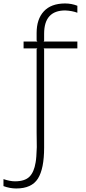

<svg xmlns="http://www.w3.org/2000/svg" viewBox="-120 -865 493 1100"><path d="M323.2 -627V-587.9H129.9L132.8 -583V-19Q132.8 101.6 97.2 158.2Q61.5 214.8 -26.9 214.8Q-63 214.8 -100.1 201.2V161.1Q-63 173.8 -34.2 173.8Q22 173.8 48.6 147.5Q75.2 121.1 84 65.9Q88.9 40.5 90.8 -22Q90.8 -37.6 90.3 -65.9Q89.8 -94.2 89.8 -106V-583L94.2 -587.9H15.1V-627H94.2L89.8 -632.8V-675.8Q89.8 -755.4 131.1 -800Q172.4 -844.7 252 -845.2Q290 -845.2 323.2 -832V-792Q293.9 -803.2 253.9 -805.2Q132.8 -805.2 132.8 -671.9V-631.8L129.9 -627Z"/></svg>

Font: Sinkin Sans 200 X Light
Style: Regular
Weight: 200
Designer: Keith Bates
Foundry: K-Type
Version: Sinkin Sans (version 1.0)  by Keith Bates   •   © 2014   www